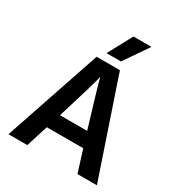

<svg xmlns="http://www.w3.org/2000/svg" viewBox="-205 -1028 1084 1164"><g transform="rotate(30 337.0 -446.0)"><path d="M398 -723H297L388 -892H514ZM160 0H28L256 -674H419L647 0H511L463 -153H208ZM336 -580Q328 -537 241 -256H431Q348 -529 336 -580Z"/></g></svg>

Font: Hind Kochi SemiBold
Style: Regular
Weight: 600
Designer: Dhruvi Tolia
Foundry: Indian Type Foundry
Version: Version 0.702;PS 1.0;hotconv 1.0.81;makeotf.lib2.5.63406